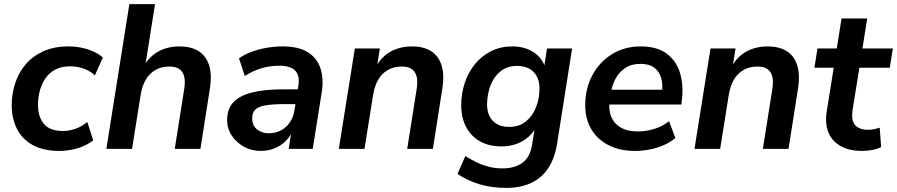

<svg xmlns="http://www.w3.org/2000/svg" viewBox="-20 -725 4368 935"><path d="M270 10Q192 10 140.5 -18Q89 -46 63 -96.5Q37 -147 37 -213Q37 -267 53.5 -318.5Q70 -370 104 -410.5Q138 -451 190.5 -475Q243 -499 314 -499Q363 -499 408 -484.5Q453 -470 481 -445L442 -358Q420 -379 388.5 -390.5Q357 -402 322 -402Q279 -402 249 -386Q219 -370 200.5 -342.5Q182 -315 173.5 -282Q165 -249 165 -214Q165 -157 193.5 -122Q222 -87 288 -87Q316 -87 347.5 -98Q379 -109 405 -131L434 -42Q415 -26 387.5 -14Q360 -2 329.5 4Q299 10 270 10Z M498 0 610 -705H735L685 -390H674Q699 -443 745.5 -471Q792 -499 855 -499Q909 -499 945.5 -477Q982 -455 997.5 -409.5Q1013 -364 1002 -293L956 0H831L877 -291Q883 -328 877 -352Q871 -376 853.5 -388.5Q836 -401 805 -401Q766 -401 736.5 -384Q707 -367 689.5 -336.5Q672 -306 665 -263L623 0Z M1250 10Q1205 10 1168 -10.5Q1131 -31 1108.5 -65Q1086 -99 1086 -141Q1086 -193 1115 -225.5Q1144 -258 1205 -274Q1266 -290 1361 -290H1441L1430 -218H1367Q1308 -218 1273 -212Q1238 -206 1223 -191Q1208 -176 1208 -149Q1208 -114 1231.5 -95Q1255 -76 1289 -76Q1321 -76 1347 -89.5Q1373 -103 1391 -128.5Q1409 -154 1414 -189L1433 -308Q1441 -355 1418.5 -380Q1396 -405 1340 -405Q1296 -405 1254.5 -393Q1213 -381 1172 -355L1144 -441Q1169 -459 1203.5 -472Q1238 -485 1277.5 -492Q1317 -499 1356 -499Q1435 -499 1480 -470Q1525 -441 1541 -391Q1557 -341 1547 -277L1503 0H1386L1402 -104H1412Q1398 -65 1372.5 -39.5Q1347 -14 1315.5 -2Q1284 10 1250 10Z M1630 0 1708 -489H1830L1814 -390H1806Q1831 -443 1877.5 -471Q1924 -499 1987 -499Q2041 -499 2077.5 -477Q2114 -455 2129.5 -409.5Q2145 -364 2134 -293L2088 0H1963L2009 -291Q2015 -328 2009 -352Q2003 -376 1985.5 -388.5Q1968 -401 1937 -401Q1898 -401 1868.5 -384Q1839 -367 1821.5 -336.5Q1804 -306 1797 -263L1755 0Z M2445 190Q2373 190 2314 172Q2255 154 2208 122L2246 35Q2275 53 2303.5 66.5Q2332 80 2362.5 87.5Q2393 95 2427 95Q2487 95 2524 68Q2561 41 2571 -19L2586 -114L2595 -113Q2579 -81 2553 -58Q2527 -35 2493.5 -23.5Q2460 -12 2422 -12Q2363 -12 2319 -36Q2275 -60 2250.5 -105.5Q2226 -151 2226 -213Q2226 -270 2243.5 -322Q2261 -374 2293.5 -413.5Q2326 -453 2372 -476Q2418 -499 2475 -499Q2533 -499 2576.5 -472Q2620 -445 2637 -392L2629 -394L2644 -489H2766L2693 -26Q2682 44 2651 92Q2620 140 2568.5 165Q2517 190 2445 190ZM2460 -107Q2507 -107 2539.5 -132.5Q2572 -158 2589.5 -200.5Q2607 -243 2607 -292Q2608 -344 2579 -374Q2550 -404 2497 -404Q2451 -404 2418.5 -378.5Q2386 -353 2369.5 -311Q2353 -269 2352 -220Q2351 -167 2379.5 -137Q2408 -107 2460 -107Z M3073 10Q2999 10 2944.5 -17.5Q2890 -45 2860 -95Q2830 -145 2830 -212Q2830 -294 2864.5 -358.5Q2899 -423 2960 -461Q3021 -499 3100 -499Q3180 -499 3227 -463.5Q3274 -428 3291.5 -369.5Q3309 -311 3301 -242L3298 -216H2930L2940 -288H3220L3203 -273Q3209 -313 3200 -344.5Q3191 -376 3166.5 -395Q3142 -414 3099 -414Q3055 -414 3025 -394Q2995 -374 2978 -342.5Q2961 -311 2955 -275L2950 -244Q2942 -195 2955.5 -159.5Q2969 -124 3002 -104.5Q3035 -85 3084 -85Q3128 -85 3167.5 -97.5Q3207 -110 3238 -135L3269 -53Q3234 -23 3181.5 -6.5Q3129 10 3073 10Z M3362 0 3440 -489H3562L3546 -390H3538Q3563 -443 3609.5 -471Q3656 -499 3719 -499Q3773 -499 3809.5 -477Q3846 -455 3861.5 -409.5Q3877 -364 3866 -293L3820 0H3695L3741 -291Q3747 -328 3741 -352Q3735 -376 3717.5 -388.5Q3700 -401 3669 -401Q3630 -401 3600.5 -384Q3571 -367 3553.5 -336.5Q3536 -306 3529 -263L3487 0Z M4179 10Q4114 10 4072 -14.5Q4030 -39 4013.5 -82Q3997 -125 4006 -182L4040 -395H3946L3961 -489H4055L4078 -635H4203L4180 -489H4328L4313 -395H4165L4132 -190Q4124 -138 4144.5 -115.5Q4165 -93 4208 -93Q4223 -93 4237 -96Q4251 -99 4264 -103L4271 -9Q4255 0 4229 5Q4203 10 4179 10Z"/></svg>

Font: Nunito Sans 12pt ExtraLight 12pt
Style: Bold Italic
Weight: 700
Italic angle: -9°
Version: Version 3.101;gftools[0.9.27]